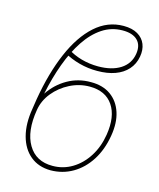

<svg xmlns="http://www.w3.org/2000/svg" viewBox="-115 -842 775 935"><g transform="rotate(15 272.5 -374.5)"><path d="M309.1 -454.1Q369.1 -454.6 409.4 -425.8Q449.7 -397 466.3 -345.7Q482.9 -294.4 471.2 -226.6Q459 -154.3 424.8 -100.8Q390.6 -47.4 340.3 -18.1Q290 11.2 229 11.7Q168 11.2 127 -22.7Q85.9 -56.6 69.8 -116.7Q53.7 -176.8 66.9 -254.9L74.7 -305.7Q98.1 -442.9 142.1 -544.9Q186 -647 249 -703.4Q312 -759.8 392.1 -759.8Q435.5 -759.8 463.4 -743.4Q491.2 -727.1 502.4 -699.2Q513.7 -671.4 507.3 -635.7Q500.5 -597.2 476.1 -569.8Q451.7 -542.5 413.1 -528.6Q374.5 -514.6 323.7 -514.6Q277.8 -514.2 233.2 -526.1Q188.5 -538.1 151.9 -559.6L162.6 -582Q197.3 -559.6 237.8 -548.3Q278.3 -537.1 321.8 -537.1Q390.6 -537.1 434.1 -564.9Q477.5 -592.8 485.8 -643.6Q493.2 -688.5 468.3 -713.1Q443.4 -737.8 392.1 -737.3Q336.4 -736.8 290.8 -706.5Q245.1 -676.3 209 -622.1Q172.9 -567.9 146.5 -496.1Q120.1 -424.3 103 -340.8Q138.7 -394 192.1 -424.3Q245.6 -454.6 309.1 -454.1ZM309.1 -431.6Q257.3 -431.6 210 -407.7Q162.6 -383.8 129.9 -343.8Q97.2 -303.7 89.4 -254.9Q70.8 -143.6 109.9 -77.4Q148.9 -11.2 232.9 -11.7Q286.1 -11.7 331.3 -38.8Q376.5 -65.9 407.5 -114.5Q438.5 -163.1 448.7 -226.6Q463.9 -321.3 426.5 -376.5Q389.2 -431.6 309.1 -431.6Z"/></g></svg>

Font: Inter 20pt Thin
Style: Italic
Weight: 250
Italic angle: -9.3988°
Version: Version 4.001;git-66647c0bb